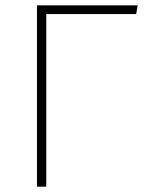

<svg xmlns="http://www.w3.org/2000/svg" viewBox="-20 -702 548 722"><path d="M492 -649H154V0H119V-682H498Z"/></svg>

Font: FiraGO UltraLight
Style: Regular
Weight: 200
Designer: bBox Type
Foundry: bBox Type GmbH
Version: Version 1.001